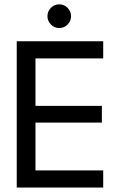

<svg xmlns="http://www.w3.org/2000/svg" viewBox="-20 -846 566 866"><path d="M55.5 -660H445.5V-582.5H140V-368.5H439.5V-293H140V-77.5H445.5V0H55.5ZM247 -719.5Q225 -719.5 209.5 -735.5Q194 -751.5 194 -773Q194 -794.5 209.5 -810.5Q225 -826.5 247 -826.5Q269 -826.5 284.8 -810.8Q300.5 -795 300.5 -773Q300.5 -751 284.8 -735.2Q269 -719.5 247 -719.5Z"/></svg>

Font: League Spartan Thin
Style: Regular
Weight: 400
Version: Version 2.002